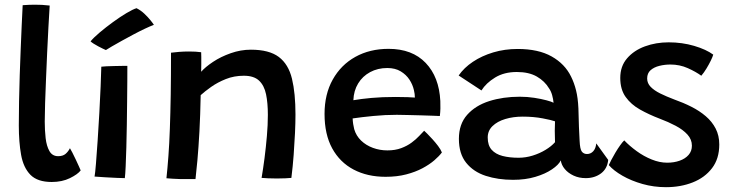

<svg xmlns="http://www.w3.org/2000/svg" viewBox="-20 -736 3028 796"><path d="M314.5 -29.5Q302.5 -13.5 270 2.5Q237.5 18.5 194.5 18.5Q135.5 18.5 106.2 -11.2Q77 -41 67.5 -94Q58 -147 58 -216Q58 -263 59 -316.2Q60 -369.5 61.8 -424.5Q63.5 -479.5 65.8 -532.2Q68 -585 70 -631.8Q72 -678.5 74 -714.5Q101.5 -716.5 124 -716.5Q139.5 -716.5 154.2 -715.8Q169 -715 186 -713Q183.5 -674.5 180.8 -624Q178 -573.5 175.5 -518.2Q173 -463 170.8 -409Q168.5 -355 167 -309Q165.5 -263 165.5 -232Q165.5 -196 169.2 -163.2Q173 -130.5 185 -109.5Q197 -88.5 221 -88.5Q240.5 -88.5 251.5 -97.8Q262.5 -107 270 -121.5Q273 -117 279.8 -103.8Q286.5 -90.5 294 -74.8Q301.5 -59 307.2 -46.2Q313 -33.5 314.5 -29.5Z M497.5 2.5Q487.5 2.5 464.8 1.5Q442 0.5 416.2 -1Q390.5 -2.5 372 -4Q374.5 -17 377.8 -57.2Q381 -97.5 384.8 -153Q388.5 -208.5 391.8 -267.5Q395 -326.5 397.2 -377.5Q399.5 -428.5 400 -459.5Q407 -460.5 421.8 -461.2Q436.5 -462 453.8 -462.2Q471 -462.5 486 -462.8Q501 -463 508 -463Q508 -440 507.8 -401.2Q507.5 -362.5 507 -315.2Q506.5 -268 505.8 -218.8Q505 -169.5 503.8 -124.8Q502.5 -80 501 -46.5Q499.5 -13 497.5 2.5ZM546 -702Q564 -693 578.5 -679.2Q593 -665.5 603.5 -652.5Q614 -639.5 618 -633Q603 -627.5 580.8 -617Q558.5 -606.5 533.5 -593.2Q508.5 -580 485.2 -567Q462 -554 444.2 -543.8Q426.5 -533.5 419 -528.5Q415.5 -530 406.5 -534.2Q397.5 -538.5 387.2 -544Q377 -549.5 368.2 -555Q359.5 -560.5 355.5 -564.5Q368 -580 393.5 -601.5Q419 -623 448.5 -644.5Q478 -666 504.5 -681.8Q531 -697.5 546 -702Z M790.5 6.5Q779 6.5 762.8 6.5Q746.5 6.5 730 6.5Q715.5 6 696.8 5Q678 4 670 3Q674.5 -38.5 678.2 -89Q682 -139.5 684.2 -202.2Q686.5 -265 687.8 -343Q689 -421 689 -517.5Q703.5 -519.5 723.2 -521Q743 -522.5 763.5 -522.5Q777.5 -522.5 790.8 -521.8Q804 -521 814 -519.5Q814.5 -514.5 814.5 -500Q814.5 -485.5 814.5 -468.5Q814.5 -451.5 814 -438.5Q831 -458 863.2 -479.5Q895.5 -501 936.8 -515.5Q978 -530 1020 -530Q1096 -530 1136 -499.8Q1176 -469.5 1190.5 -409.5Q1205 -349.5 1205 -261Q1205 -227.5 1203 -184.5Q1201 -141.5 1197.5 -94Q1194 -46.5 1188 1.5Q1180 2.5 1163.2 3.2Q1146.5 4 1128 4Q1109 4 1091.5 3.2Q1074 2.5 1064.5 1.5Q1071 -36.5 1076.8 -81.2Q1082.5 -126 1086.5 -172.2Q1090.5 -218.5 1090.5 -260Q1090.5 -309 1083 -345.2Q1075.5 -381.5 1054 -401.8Q1032.5 -422 991 -422Q950.5 -422 916.2 -408.2Q882 -394.5 855.5 -375.8Q829 -357 812 -341.5Q810.5 -259 806.8 -190.8Q803 -122.5 798.5 -72.2Q794 -22 790.5 6.5Z M1812 -104Q1801 -89 1780.8 -71.5Q1760.5 -54 1731.5 -38.5Q1702.5 -23 1664.2 -13Q1626 -3 1578.5 -3Q1503 -3 1446 -33Q1389 -63 1357.2 -121Q1325.5 -179 1325.5 -263.5Q1325.5 -345.5 1359.5 -406.2Q1393.5 -467 1453.2 -500.2Q1513 -533.5 1591 -533.5Q1689 -533.5 1744.8 -475.2Q1800.5 -417 1805.5 -317.5Q1806 -301 1805.8 -286.2Q1805.5 -271.5 1803.5 -255Q1796.5 -255.5 1774.8 -256.2Q1753 -257 1724.8 -257.8Q1696.5 -258.5 1669.5 -259.2Q1642.5 -260 1625 -260Q1577 -260 1528 -255.2Q1479 -250.5 1442 -245Q1442.5 -233 1444.2 -221.8Q1446 -210.5 1448.5 -200.5Q1456.5 -173 1477 -153.2Q1497.5 -133.5 1526 -123Q1554.5 -112.5 1586 -112.5Q1618.5 -112.5 1643.2 -121.8Q1668 -131 1686.5 -144.8Q1705 -158.5 1717.5 -172Q1730 -185.5 1738.5 -194Q1741.5 -191.5 1751.2 -181.8Q1761 -172 1773.2 -158.5Q1785.5 -145 1796.2 -130.8Q1807 -116.5 1812 -104ZM1445 -320.5Q1476.5 -326 1520 -330Q1563.5 -334 1619.5 -334Q1649 -334 1670 -333.2Q1691 -332.5 1700 -331.5Q1700 -346 1696 -362.5Q1691 -385 1677.5 -405.8Q1664 -426.5 1641.2 -440.2Q1618.5 -454 1585.5 -454Q1546 -454 1514.5 -437Q1483 -420 1464.8 -390Q1446.5 -360 1445 -320.5Z M2107 9.5Q2044.5 9.5 1993.8 -7Q1943 -23.5 1912.8 -61Q1882.5 -98.5 1882.5 -160.5Q1882.5 -221.5 1916.8 -260Q1951 -298.5 2008.2 -316.8Q2065.5 -335 2135 -335Q2166 -335 2195 -330.5Q2224 -326 2245.5 -320.2Q2267 -314.5 2275 -310Q2273.5 -325.5 2269 -341.8Q2264.5 -358 2256 -370Q2238.5 -399.5 2205.8 -418.5Q2173 -437.5 2122.5 -437.5Q2070 -437.5 2032.5 -414.5Q1995 -391.5 1976 -361L1881.5 -423Q1903.5 -455 1940.5 -479.8Q1977.5 -504.5 2025 -518.8Q2072.5 -533 2126 -533Q2212 -533 2267 -502Q2322 -471 2347.5 -418.5Q2360.5 -392.5 2368.2 -361.5Q2376 -330.5 2378 -286.5Q2379 -242.5 2380.2 -210Q2381.5 -177.5 2383 -152Q2384.5 -117.5 2392.2 -107.5Q2400 -97.5 2413.5 -97.5Q2429 -97.5 2439.5 -109Q2450 -120.5 2452 -141.5L2501.5 -73Q2498 -37 2471.8 -17.2Q2445.5 2.5 2408.5 2.5Q2380.5 2.5 2358 -8Q2335.5 -18.5 2321.5 -35.2Q2307.5 -52 2305 -71Q2296 -52.5 2268.2 -33.8Q2240.5 -15 2199.5 -2.8Q2158.5 9.5 2107 9.5ZM2130 -82Q2159.5 -82 2188.5 -91Q2217.5 -100 2241.8 -114.8Q2266 -129.5 2281 -146.5Q2280 -172 2280 -193.8Q2280 -215.5 2281 -233Q2268 -238 2230.2 -245.2Q2192.5 -252.5 2147 -252.5Q2107.5 -252.5 2074.5 -242.5Q2041.5 -232.5 2021.8 -213.2Q2002 -194 2002 -166Q2002 -133.5 2018.2 -115.2Q2034.5 -97 2063.2 -89.5Q2092 -82 2130 -82Z M2741 40Q2690.5 40 2643.8 26.8Q2597 13.5 2560.5 -7.5Q2524 -28.5 2504 -51.5Q2507 -59 2514.5 -73.2Q2522 -87.5 2531.5 -103.5Q2541 -119.5 2550.8 -133.2Q2560.5 -147 2568 -154Q2590 -131 2619.5 -109.5Q2649 -88 2681.8 -74.8Q2714.5 -61.5 2746 -61.5Q2774.5 -61.5 2797.8 -69.8Q2821 -78 2834.8 -93.8Q2848.5 -109.5 2848.5 -132Q2848.5 -158 2830 -178.2Q2811.5 -198.5 2781.2 -214.5Q2751 -230.5 2715 -244Q2670.5 -261 2633.5 -281.8Q2596.5 -302.5 2574 -333.8Q2551.5 -365 2551.5 -413Q2551.5 -461.5 2579.8 -494.2Q2608 -527 2653.8 -543.8Q2699.5 -560.5 2752 -560.5Q2808 -560.5 2858 -545.8Q2908 -531 2937 -509.5Q2934.5 -500.5 2927 -485Q2919.5 -469.5 2909.2 -452.5Q2899 -435.5 2887.5 -422Q2865 -438.5 2831.5 -453.5Q2798 -468.5 2759.5 -468.5Q2736 -468.5 2713.8 -463Q2691.5 -457.5 2677.2 -445Q2663 -432.5 2663 -410.5Q2663 -391 2677.5 -376Q2692 -361 2717.2 -348.5Q2742.5 -336 2775.5 -323.5Q2812.5 -310.5 2846.2 -293.5Q2880 -276.5 2906 -254.2Q2932 -232 2947 -203Q2962 -174 2962 -137Q2962 -78 2932 -38.8Q2902 0.5 2852 20.2Q2802 40 2741 40Z"/></svg>

Font: Grandstander Thin Medium
Style: Regular
Weight: 500
Version: Version 1.200